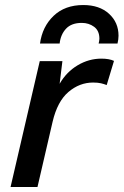

<svg xmlns="http://www.w3.org/2000/svg" viewBox="-20 -743 491 763"><path d="M22 0 138 -500H228L217 -410Q244 -457 288.5 -483.5Q333 -510 383 -510Q414 -510 433 -501L404 -405Q394 -409 381.5 -412Q369 -415 350 -415Q296 -415 252 -377.5Q208 -340 189 -259L129 0ZM139 -570Q148 -637 193 -680Q238 -723 311 -723Q375 -723 413 -688.5Q451 -654 451 -601Q451 -587 447 -570H372Q373 -575 374 -579.5Q375 -584 375 -589Q375 -621 354 -636.5Q333 -652 305 -652Q264 -652 242.5 -629Q221 -606 217 -570Z"/></svg>

Font: Work Sans Medium
Style: Italic
Weight: 500
Italic angle: -13°
Designer: Wei Huang
Foundry: Wei Huang
Version: Version 2.012; ttfautohint (v1.8.3)